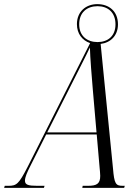

<svg xmlns="http://www.w3.org/2000/svg" viewBox="-77 -911 679 931"><path d="M-57 0H136L139 -10H103C60 -10 44 -15 44 -35C44 -52 55 -76 68 -102L147 -259H392L406 -98C407 -85 409 -71 409 -58C409 -20 392 -10 350 -10H324L322 0H525L528 -10H517C484 -10 477 -21 471 -93L411 -698C459 -704 495 -738 495 -793C495 -857 451 -891 395 -891C339 -891 296 -854 296 -794C296 -747 322 -715 360 -702L57 -102C14 -18 3 -10 -36 -10H-54ZM396 -707C347 -707 307 -735 307 -793C307 -851 345 -881 396 -881C446 -881 483 -851 483 -793C483 -736 446 -707 396 -707ZM266 -495C314 -591 336 -632 359 -681C360 -632 368 -536 373 -477L391 -269H152Z"/></svg>

Font: Noto Serif Display Condensed Light
Style: Italic
Weight: 300
Width: 3
Italic angle: -12°
Designer: Monotype Design Team
Foundry: Monotype Imaging Inc.
Version: Version 2.009